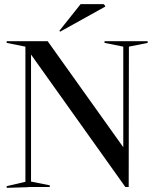

<svg xmlns="http://www.w3.org/2000/svg" viewBox="-20 -898 741 922"><path d="M119 0H219V-8L129 -26V-636L582 0H598L599 -674L689 -692V-700H482V-692L572 -674V-191L209 -700H12V-692L102 -674V-25L12 -4V4L112 1ZM269 -746 485 -866V-870L478 -878H367L265 -750Z"/></svg>

Font: Mazius Display
Style: Regular
Weight: 400
Designer: Alberto Casagrande & Collletttivo
Foundry: Collletttivo
Version: Version 2.000;Glyphs 3.2 (3217)